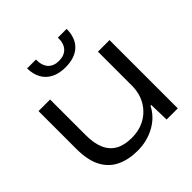

<svg xmlns="http://www.w3.org/2000/svg" viewBox="-195 -884 1044 1044"><g transform="rotate(-45 327.0 -362.0)"><path d="M277 9Q210 9 158 -15Q106 -39 77 -92.5Q48 -146 48 -235V-525H137V-251Q137 -187 155.5 -145.5Q174 -104 211 -83.5Q248 -63 303 -63Q363 -63 408 -88.5Q453 -114 479 -159.5Q505 -205 505 -265V-525H594V0H508L505 -115H499Q470 -57 410 -24Q350 9 277 9ZM320 -589Q273 -589 239 -606Q205 -623 187 -655Q169 -687 168 -733H236Q236 -686 258 -662.5Q280 -639 320 -639Q361 -639 383.5 -663Q406 -687 405 -733H472Q472 -664 432.5 -626.5Q393 -589 320 -589Z"/></g></svg>

Font: Mona Sans Expanded
Style: Regular
Weight: 400
Width: 7
Designer: Deni Anggara
Foundry: GitHub
Version: Version 2.000